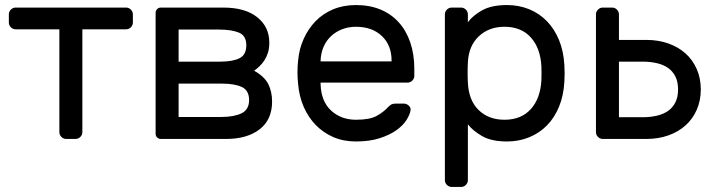

<svg xmlns="http://www.w3.org/2000/svg" viewBox="-20 -550 2828 760"><path d="M479 -520Q490 -520 498 -512Q506 -504 506 -493V-461Q506 -450 498 -442Q490 -434 479 -434H306V-27Q306 -16 298 -8Q290 0 279 0H242Q231 0 223 -8Q215 -16 215 -27V-434H42Q31 -434 23 -442Q15 -450 15 -461V-493Q15 -504 23 -512Q31 -520 42 -520Z M687 -219V-87H856Q906 -87 936 -101.5Q966 -116 966 -154Q966 -192 937.5 -205.5Q909 -219 859 -219ZM687 -433V-306H851Q901 -306 928 -319.5Q955 -333 955 -371Q955 -409 925.5 -421Q896 -433 846 -433ZM616 0Q608 0 602 -6Q596 -12 596 -20V-500Q596 -508 602 -514Q608 -520 616 -520H864Q950 -520 998 -482Q1046 -444 1046 -381Q1046 -358 1040.5 -341Q1035 -324 1026.5 -311Q1018 -298 1007.5 -288Q997 -278 986 -270Q1027 -247 1042 -217Q1057 -187 1057 -148Q1057 -76 1007.5 -38Q958 0 875 0Z M1155 0ZM1160 -310Q1164 -356 1182 -396Q1200 -436 1229 -466Q1258 -496 1298.5 -513Q1339 -530 1389 -530Q1443 -530 1485.5 -512.5Q1528 -495 1558 -462Q1588 -429 1604 -382Q1620 -335 1620 -277V-250Q1620 -239 1612 -231Q1604 -223 1593 -223H1249V-217Q1251 -149 1290.5 -112.5Q1330 -76 1389 -76Q1444 -76 1471.5 -91.5Q1499 -107 1516 -126Q1524 -134 1530 -137Q1536 -140 1548 -140H1578Q1589 -140 1598 -132Q1607 -124 1605 -113Q1602 -95 1588 -73.5Q1574 -52 1547.5 -33.5Q1521 -15 1481.5 -2.5Q1442 10 1389 10Q1339 10 1299 -7.5Q1259 -25 1229.5 -55.5Q1200 -86 1182 -127.5Q1164 -169 1160 -218Q1155 -264 1160 -310ZM1249 -307H1530V-310Q1530 -371 1491.5 -407.5Q1453 -444 1389 -444Q1360 -444 1335 -434.5Q1310 -425 1291 -407.5Q1272 -390 1261 -365Q1250 -340 1249 -310Z M1741 0ZM1987 10Q1925 10 1888 -11.5Q1851 -33 1832 -58V163Q1832 174 1824 182Q1816 190 1805 190H1768Q1757 190 1749 182Q1741 174 1741 163V-493Q1741 -504 1749 -512Q1757 -520 1768 -520H1805Q1816 -520 1824 -512Q1832 -504 1832 -493V-462Q1852 -489 1889 -509.5Q1926 -530 1987 -530Q2034 -530 2074.5 -513.5Q2115 -497 2145 -466Q2175 -435 2193 -391Q2211 -347 2214 -292Q2215 -277 2215 -259.5Q2215 -242 2214 -227Q2211 -172 2193 -128Q2175 -84 2145 -53.5Q2115 -23 2074.5 -6.5Q2034 10 1987 10ZM1832 -303Q1831 -288 1831 -263.5Q1831 -239 1832 -224Q1835 -153 1874.5 -114.5Q1914 -76 1977 -76Q2043 -76 2081 -118Q2119 -160 2123 -232Q2124 -260 2123 -288Q2119 -360 2081 -402Q2043 -444 1977 -444Q1915 -444 1875 -406Q1835 -368 1832 -303Z M2366 0Q2355 0 2347 -8Q2339 -16 2339 -27V-493Q2339 -504 2347 -512Q2355 -520 2366 -520H2403Q2414 -520 2422 -512Q2430 -504 2430 -493V-392H2538Q2586 -392 2625.5 -378Q2665 -364 2693.5 -338.5Q2722 -313 2738 -276.5Q2754 -240 2754 -196Q2754 -152 2738 -115.5Q2722 -79 2693.5 -53.5Q2665 -28 2625.5 -14Q2586 0 2538 0ZM2664 -196Q2664 -226 2653.5 -247Q2643 -268 2624.5 -281Q2606 -294 2580 -300Q2554 -306 2524 -306H2430V-86H2524Q2554 -86 2580 -92Q2606 -98 2624.5 -111Q2643 -124 2653.5 -145Q2664 -166 2664 -196Z"/></svg>

Font: Rubik
Style: Regular
Weight: 400
Designer: Hubert & Fischer
Foundry: Hubert & Fischer
Version: Version 1.002; ttfautohint (v1.6)